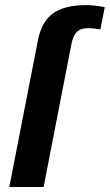

<svg xmlns="http://www.w3.org/2000/svg" viewBox="-20 -745 437 765"><path d="M321.8 -724.6Q357.4 -724.6 397.5 -716.3L379.9 -627.9Q374.5 -628.9 358.9 -630.9Q343.3 -632.8 333 -632.8Q300.3 -632.8 285.6 -617.2Q271 -601.6 264.6 -569.8L153.8 0H17.1L130.9 -583.5Q145.5 -659.2 191.7 -691.9Q237.8 -724.6 321.8 -724.6Z"/></svg>

Font: Liberation Sans
Style: Bold Italic
Weight: 700
Italic angle: -12°
Designer: Steve Matteson
Foundry: Ascender Corporation
Version: Version 2.1.5